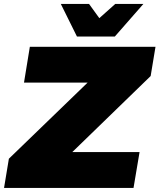

<svg xmlns="http://www.w3.org/2000/svg" viewBox="-43 -932 791 952"><path d="M526.5 -751H338.5L258.5 -912.5H398.5L449.5 -842L528.5 -912.5H668ZM619 0H-23L1 -145L391.5 -522.5H76L105 -700H728L704 -555L315.5 -178H649Z"/></svg>

Font: Argentum Sans Black
Style: Italic
Weight: 900
Italic angle: -11°
Designer: Julieta Ulanovsky (font), Cristiano Sobral (main changes and remaster)
Foundry: Julieta Ulanovsky (font), Cristiano Sobral (main changes and remaster)
Version: Version 2.007;June 15, 2022;FontCreator 14.0.0.2814 64-bit; 